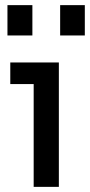

<svg xmlns="http://www.w3.org/2000/svg" viewBox="-20 -727 350 747"><path d="M111 0V-444L155 -400H20V-484H209V0ZM214 -589V-707H310V-589ZM9 -589V-707H106V-589Z"/></svg>

Font: SUSE Medium
Style: Regular
Weight: 500
Designer: Rene Bieder
Foundry: SUSE
Version: Version 1.000